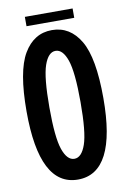

<svg xmlns="http://www.w3.org/2000/svg" viewBox="-90 -848 602 911"><g transform="rotate(-10 211.0 -392.0)"><path d="M286 -350Q286 -495 266 -552.5Q246 -610 211 -610Q176 -610 156 -552.5Q136 -495 136 -350Q136 -205 156 -147.5Q176 -90 211 -90Q246 -90 266 -147.5Q286 -205 286 -350ZM26 -350Q26 -544 75 -627Q124 -710 211 -710Q298 -710 347 -627Q396 -544 396 -350Q396 10 211 10Q26 10 26 -350ZM96 -794H326V-749H96Z"/></g></svg>

Font: Piscolabis
Style: Regular
Weight: 400
Designer: Ariel Martín Pérez
Foundry: Tunera Type Foundry
Version: Version 1.000